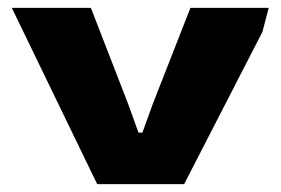

<svg xmlns="http://www.w3.org/2000/svg" viewBox="-20 -468 713 488"><path d="M227 0 10 -448H211L306 -203L332 -131H342L368 -203L464 -448H663L647 -387L448 0Z"/></svg>

Font: Goldman
Style: Bold
Weight: 700
Designer: Jaikishan Patel
Version: Version 1.000; ttfautohint (v1.8.3)